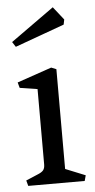

<svg xmlns="http://www.w3.org/2000/svg" viewBox="-51 -727 374 759"><g transform="rotate(-5 135.5 -347.5)"><path d="M100 -79V-378L30 -389L24 -411L161 -458L181 -450V-54L260 -22L254 0H30L24 -22L69 -41Q87 -48 93.5 -56Q100 -64 100 -79ZM16 -572 188 -695 229 -643 225 -623 29 -552Z"/></g></svg>

Font: Fenix
Style: Regular
Weight: 400
Designer: Fernando Diaz
Foundry: Fernando Diaz
Version: 004.301